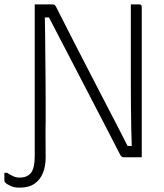

<svg xmlns="http://www.w3.org/2000/svg" viewBox="-79 -720 749 879"><path d="M11 93Q46 93 63 71Q80 49 80 -4V-13Q95 -13 105 -12Q115 -11 120.5 -9.5Q126 -8 128 -5.5Q130 -3 130 0V2Q130 41 117.5 72Q105 103 79 121Q53 139 13 139H8Q-13 139 -30 131.5Q-47 124 -56 115Q-57 113 -58 111.5Q-59 110 -59 107Q-59 97 -59 89Q-59 81 -59 71H-47Q-31 81 -18 87Q-5 93 11 93ZM130 0Q120 0 110.5 0Q101 0 91 0Q88 0 85.5 -1.5Q83 -3 81.5 -5.5Q80 -8 80 -11Q80 -80 80 -148.5Q80 -217 80 -285.5Q80 -354 80 -422.5Q80 -491 80 -560Q80 -595 80 -630Q80 -665 80 -700Q91 -700 106 -700Q121 -700 135.5 -700Q150 -700 161 -700Q165 -700 168 -699Q171 -698 173 -696Q175 -694 177 -690Q188 -669 209 -627Q230 -585 259 -529Q288 -473 321.5 -407.5Q355 -342 390.5 -274Q426 -206 460 -140Q494 -74 523 -17L484 -52H540L525 -27Q523 -77 522 -128Q521 -179 520.5 -231Q520 -283 520 -335Q520 -387 520 -438Q520 -489 520 -538Q520 -579 520 -619.5Q520 -660 520 -700Q530 -700 539.5 -700Q549 -700 559 -700Q564 -700 567 -697Q570 -694 570 -689Q570 -624 570 -559Q570 -494 570 -428.5Q570 -363 570 -298Q570 -233 570 -168Q570 -126 570 -84Q570 -42 570 0Q560 0 544.5 0Q529 0 513.5 0Q498 0 488 0Q482 0 478.5 -2.5Q475 -5 471 -12Q438 -76 397 -155.5Q356 -235 310 -323Q264 -411 217 -502Q170 -593 125 -679L159 -640H112L125 -680Q127 -623 127.5 -568.5Q128 -514 128.5 -461Q129 -408 129.5 -357Q130 -306 130 -257Q130 -208 130 -160Q129 -128 129.5 -84Q130 -40 130 0Z"/></svg>

Font: Recursive Sans Linear Light
Style: Regular
Weight: 300
Version: Version 1.085